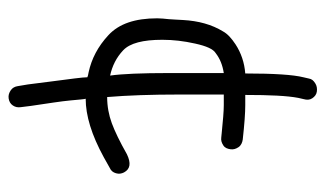

<svg xmlns="http://www.w3.org/2000/svg" viewBox="-178 -488 773 456"><g transform="rotate(90 208.0 -260.5)"><path d="M205 -406H230C245 -406 267 -404 297 -401L307 -400C314 -399 320 -401 326 -405C332 -409 334 -415 335 -422C336 -429 334 -435 330 -441C326 -447 319 -450 312 -451C276 -455 249 -457 230 -457H206C206 -515 208 -557 213 -583L216 -596C218 -603 218 -610 214 -616C210 -622 205 -626 198 -627C191 -628 184 -627 178 -623C172 -619 168 -615 167 -608L164 -595C158 -571 155 -525 155 -457C129 -455 106 -447 86 -434C71 -424 61 -415 55 -404C39 -378 30 -346 28 -309C27 -296 27 -285 26 -275C25 -265 24 -257 24 -248C24 -195 37 -157 64 -132C91 -107 120 -92 152 -85C158 -84 162 -83 164 -82C164 -71 168 -42 174 4L181 59L185 83C186 90 189 96 195 100C201 104 207 106 214 105C221 104 227 101 231 95C235 89 236 83 235 76L232 52C226 11 221 -20 219 -42C217 -64 216 -76 215 -78C255 -78 301 -92 354 -121L379 -135C386 -138 390 -143 392 -150C394 -157 393 -163 390 -169C382 -184 368 -186 347 -176C317 -159 292 -147 273 -140C254 -133 233 -129 211 -129C207 -177 205 -234 205 -301ZM160 -136C137 -141 117 -151 100 -167C83 -183 75 -214 75 -260C75 -286 78 -311 84 -338C90 -365 97 -381 107 -387C120 -397 135 -403 154 -406V-276C154 -211 156 -164 160 -136Z"/></g></svg>

Font: AppleStorm
Style: Rg
Weight: 400
Foundry: Cannot Into Space Fonts
Version: Version 1.01